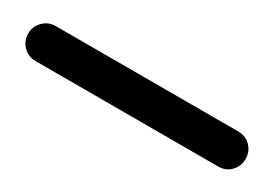

<svg xmlns="http://www.w3.org/2000/svg" viewBox="-11 -94 588 413"><g transform="rotate(30 283.0 112.5)"><path d="M56.6 156.2Q39.1 156.2 26.4 143.6Q13.7 130.9 13.7 112.8Q13.7 94.7 26.4 82Q39.1 69.3 56.6 69.3H510.7Q529.3 69.3 541.5 82Q553.7 94.7 553.7 112.8Q553.7 130.9 541.5 143.6Q529.3 156.2 510.7 156.2Z"/></g></svg>

Font: Gen Jyuu Gothic P Bold
Style: Bold
Weight: 700
Designer: [Source Han Sans]
Ryoko NISHIZUKA  (kana & ideographs); Paul D. Hunt (Latin, Greek & Cyrillic); Wenlong ZHANG  (bopomofo
Version: Version 1.002.20150607